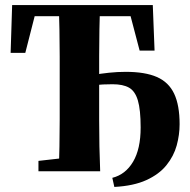

<svg xmlns="http://www.w3.org/2000/svg" viewBox="-20 -677 751 759"><path d="M22 -468 28 -657H584L591 -477H532L486 -652L543 -613H69L127 -652L80 -468ZM212 0Q214 -46 215 -98Q216 -150 216 -204Q216 -258 216 -310V-350Q216 -401 216 -454Q216 -507 215 -559Q214 -611 212 -657H376Q374 -612 373 -560Q372 -508 372 -455.5Q372 -403 372 -355V-308Q372 -257 372 -203.5Q372 -150 373 -98.5Q374 -47 376 0ZM432 62 424 26Q476 13 506 -37.5Q536 -88 536 -173Q536 -243 525 -280Q514 -317 490 -330.5Q466 -344 425 -344Q386 -344 354 -340.5Q322 -337 287 -329V-368Q316 -375 347 -380.5Q378 -386 411 -389.5Q444 -393 477 -393Q554 -393 600.5 -372.5Q647 -352 668.5 -306.5Q690 -261 690 -186Q690 -144 678.5 -102Q667 -60 638 -24Q609 12 558.5 35Q508 58 432 62ZM132 0V-41L265 -56H308L307 0Z"/></svg>

Font: Source Serif 4 36pt
Style: Bold
Weight: 700
Designer: Frank Grießhammer
Foundry: Adobe Systems Incorporated
Version: Version 4.004;hotconv 1.0.116;makeotfexe 2.5.65601